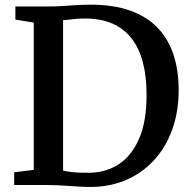

<svg xmlns="http://www.w3.org/2000/svg" viewBox="-20 -770 795 799"><path d="M343.5 8Q324.5 7.5 304 6.2Q283.5 5 262.2 3.5Q241 2 220.8 1Q200.5 0 182 0H39V-53L120.5 -63V-676L44 -688.5V-743H180.5Q212 -743 240.8 -745Q269.5 -747 298 -748.8Q326.5 -750.5 357 -750.5Q452.5 -750.5 521.8 -725.8Q591 -701 635.5 -654.8Q680 -608.5 701.8 -543Q723.5 -477.5 723.5 -395.5Q723.5 -305 696.5 -230.2Q669.5 -155.5 619.2 -101.5Q569 -47.5 499.2 -18.8Q429.5 10 343.5 8ZM352 -51Q422.5 -52 476 -87.8Q529.5 -123.5 559.8 -195Q590 -266.5 590 -374.5Q590 -450.5 574.8 -509.5Q559.5 -568.5 528 -609.5Q496.5 -650.5 448 -671.8Q399.5 -693 333 -693Q313.5 -693 296.8 -691.5Q280 -690 266.5 -688.2Q253 -686.5 242.5 -686V-60Q260.5 -56 278.5 -54Q296.5 -52 314.8 -51.5Q333 -51 352 -51Z"/></svg>

Font: Merriweather 20pt SemiBold
Style: Regular
Weight: 600
Version: Version 2.100